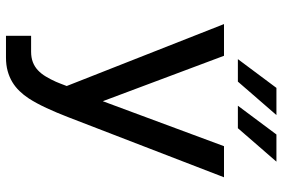

<svg xmlns="http://www.w3.org/2000/svg" viewBox="-171 -773 944 642"><g transform="rotate(90 301.0 -452.0)"><path d="M273.9 -904.3H364.7L252.9 -775.4H177.7ZM429.7 -904.3H520.5L408.7 -775.4H333.5ZM99.6 -84H152.8Q172.4 -84 187.7 -89.8Q203.1 -95.7 214.8 -106.7Q226.6 -117.7 235.8 -133.1Q245.1 -148.4 253.4 -167Q256.8 -174.8 259.5 -181.9Q262.2 -189 267.6 -203.1L60.5 -729H166.5L318.4 -323.7L468.8 -729H572.8L371.6 -207.5Q356.9 -169.4 341.1 -135.3Q325.2 -101.1 309.1 -76.2Q297.9 -59.1 284.4 -45.2Q271 -31.2 254.4 -21.2Q237.8 -11.2 217.5 -5.6Q197.3 0 171.9 0H99.6Z"/></g></svg>

Font: Hack
Style: Regular
Weight: 400
Monospace: yes
Designer: Christopher Simpkins
Foundry: Christopher Simpkins
Version: Version 2.019; ttfautohint (v1.4.1) -l 4 -r 80 -G 350 -x 0 -